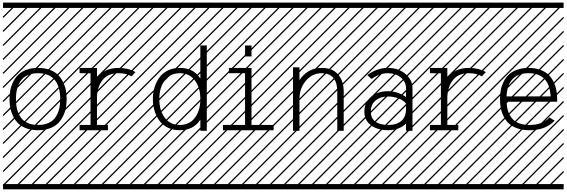

<svg xmlns="http://www.w3.org/2000/svg" viewBox="-23 -990 4289 1453"><path d="M475.1 -308.6Q481.4 -276.4 481.4 -240.2Q481.4 -204.1 475.1 -171.9Q468.8 -139.6 453.1 -108.4Q437.5 -77.1 413.6 -54.4Q389.6 -31.7 351.6 -18.1Q313.5 -4.4 265.1 -4.4Q216.8 -4.4 178.7 -18.1Q140.6 -31.7 116.7 -54.4Q92.8 -77.1 77.1 -108.4Q61.5 -139.6 55.2 -171.9Q48.8 -204.1 48.8 -240.2Q48.8 -276.4 55.2 -308.6Q61.5 -340.8 77.1 -372.1Q92.8 -403.3 116.7 -426Q140.6 -448.7 178.7 -462.4Q216.8 -476.1 265.1 -476.1Q313.5 -476.1 351.6 -462.4Q389.6 -448.7 413.6 -426Q437.5 -403.3 453.1 -372.1Q468.8 -340.8 475.1 -308.6ZM423.8 -162.8Q432.6 -197.3 432.6 -240.2Q432.6 -283.2 423.8 -317.6Q415 -352.1 396 -379.2Q377 -406.2 343.8 -421.1Q310.5 -436 265.1 -436Q219.7 -436 186.5 -421.1Q153.3 -406.2 134.3 -379.2Q115.2 -352.1 106.4 -317.6Q97.7 -283.2 97.7 -240.2Q97.7 -197.3 106.4 -162.8Q115.2 -128.4 134.3 -101.3Q153.3 -74.2 186.5 -59.3Q219.7 -44.4 265.1 -44.4Q310.5 -44.4 343.8 -59.3Q377 -74.2 396 -101.3Q415 -128.4 423.8 -162.8ZM0 402.8H530.3V442.9H0ZM0 -970.2H530.3V-930.2H0ZM526.9 410.6 533.7 417.5 525.4 425.8 518.6 418.9ZM526.9 304.7 533.7 311.5 419.4 425.8 412.6 418.9ZM526.9 198.7 533.7 205.6 313.5 425.8 306.6 418.9ZM526.9 92.3 533.7 99.1 207.5 425.8 200.7 418.9ZM526.9 -13.2 533.7 -6.3 101.6 425.8 94.7 418.9ZM526.9 -119.1 533.7 -112.3 3.4 418 -3.4 411.1ZM526.9 -225.6 533.7 -218.8 3.4 311.5 -3.4 304.7ZM526.9 -331.5 533.7 -324.7 3.4 205.6 -3.4 198.7ZM526.9 -438 533.7 -431.2 3.4 99.1 -3.4 92.3ZM526.9 -543.5 533.7 -536.6 3.4 -6.3 -3.4 -13.2ZM526.9 -649.4 533.7 -642.6 3.4 -112.3 -3.4 -119.1ZM526.9 -755.9 533.7 -749 3.4 -218.8 -3.4 -225.6ZM526.9 -861.8 533.7 -855 3.4 -324.7 -3.4 -331.5ZM516.6 -958 523.4 -951.2 3.4 -431.2 -3.4 -438ZM411.1 -958 418 -951.2 3.4 -536.6 -3.4 -543.5ZM305.2 -958 312 -951.2 3.4 -642.6 -3.4 -649.4ZM198.7 -958 205.6 -951.2 3.4 -749 -3.4 -755.9ZM92.3 -958 99.1 -951.2 3.4 -855 -3.4 -861.8Z M579.1 -4.4V-44.4H662.1V-435.5L579.1 -436V-476.1L686.5 -475.6H710.9Q710.9 -475.6 710.9 -396.5Q763.2 -476.1 874 -476.1Q949.2 -476.1 1002 -444.3L972.7 -412.1Q934.6 -436 874 -436Q796.9 -436 756.1 -387.5Q715.3 -338.9 710.9 -258.8V-44.4H793.9V-4.4ZM530.3 402.8H1060.5V442.9H530.3ZM530.3 -970.2H1060.5V-930.2H530.3ZM1057.1 410.6 1064 417.5 1055.7 425.8 1048.8 418.9ZM1057.1 304.7 1064 311.5 949.7 425.8 942.9 418.9ZM1057.1 198.7 1064 205.6 843.8 425.8 836.9 418.9ZM1057.1 92.3 1064 99.1 737.8 425.8 731 418.9ZM1057.1 -13.2 1064 -6.3 631.8 425.8 625 418.9ZM1057.1 -119.1 1064 -112.3 533.7 418 526.9 411.1ZM1057.1 -225.6 1064 -218.8 533.7 311.5 526.9 304.7ZM1057.1 -331.5 1064 -324.7 533.7 205.6 526.9 198.7ZM1057.1 -438 1064 -431.2 533.7 99.1 526.9 92.3ZM1057.1 -543.5 1064 -536.6 533.7 -6.3 526.9 -13.2ZM1057.1 -649.4 1064 -642.6 533.7 -112.3 526.9 -119.1ZM1057.1 -755.9 1064 -749 533.7 -218.8 526.9 -225.6ZM1057.1 -861.8 1064 -855 533.7 -324.7 526.9 -331.5ZM1046.9 -958 1053.7 -951.2 533.7 -431.2 526.9 -438ZM941.4 -958 948.2 -951.2 533.7 -536.6 526.9 -543.5ZM835.4 -958 842.3 -951.2 533.7 -642.6 526.9 -649.4ZM729 -958 735.8 -951.2 533.7 -749 526.9 -755.9ZM622.6 -958 629.4 -951.2 533.7 -855 526.9 -861.8Z M1542 0H1493.2V-85Q1442.4 -4.4 1337.9 -4.4Q1285.6 -4.4 1245.1 -24.9Q1204.6 -45.4 1180.9 -79.8Q1157.2 -114.3 1145.5 -155Q1133.8 -195.8 1133.8 -240.2Q1133.8 -284.7 1145.5 -325.4Q1157.2 -366.2 1180.9 -400.6Q1204.6 -435.1 1245.1 -455.6Q1285.6 -476.1 1337.9 -476.1Q1442.4 -476.1 1493.2 -395.5V-646H1542ZM1452.4 -99.6Q1493.2 -154.8 1493.2 -240.2Q1493.2 -325.7 1452.4 -380.9Q1411.6 -436 1337.9 -436Q1264.2 -436 1223.4 -380.9Q1182.6 -325.7 1182.6 -240.2Q1182.6 -154.8 1223.4 -99.6Q1264.2 -44.4 1337.9 -44.4Q1411.6 -44.4 1452.4 -99.6ZM1060.5 402.8H1590.8V442.9H1060.5ZM1060.5 -970.2H1590.8V-930.2H1060.5ZM1587.4 410.6 1594.2 417.5 1585.9 425.8 1579.1 418.9ZM1587.4 304.7 1594.2 311.5 1480 425.8 1473.1 418.9ZM1587.4 198.7 1594.2 205.6 1374 425.8 1367.2 418.9ZM1587.4 92.3 1594.2 99.1 1268.1 425.8 1261.2 418.9ZM1587.4 -13.2 1594.2 -6.3 1162.1 425.8 1155.3 418.9ZM1587.4 -119.1 1594.2 -112.3 1064 418 1057.1 411.1ZM1587.4 -225.6 1594.2 -218.8 1064 311.5 1057.1 304.7ZM1587.4 -331.5 1594.2 -324.7 1064 205.6 1057.1 198.7ZM1587.4 -438 1594.2 -431.2 1064 99.1 1057.1 92.3ZM1587.4 -543.5 1594.2 -536.6 1064 -6.3 1057.1 -13.2ZM1587.4 -649.4 1594.2 -642.6 1064 -112.3 1057.1 -119.1ZM1587.4 -755.9 1594.2 -749 1064 -218.8 1057.1 -225.6ZM1587.4 -861.8 1594.2 -855 1064 -324.7 1057.1 -331.5ZM1577.1 -958 1584 -951.2 1064 -431.2 1057.1 -438ZM1471.7 -958 1478.5 -951.2 1064 -536.6 1057.1 -543.5ZM1365.7 -958 1372.6 -951.2 1064 -642.6 1057.1 -649.4ZM1259.3 -958 1266.1 -951.2 1064 -749 1057.1 -755.9ZM1152.8 -958 1159.7 -951.2 1064 -855 1057.1 -861.8Z M1880.4 -646V-562.5H1831.5V-646ZM1664.1 -4.4V-44.4H1831.5V-436H1709.5V-476.1H1880.4V-44.4H2047.9V-4.4ZM1590.8 402.8H2121.1V442.9H1590.8ZM1590.8 -970.2H2121.1V-930.2H1590.8ZM2117.7 410.6 2124.5 417.5 2116.2 425.8 2109.4 418.9ZM2117.7 304.7 2124.5 311.5 2010.3 425.8 2003.4 418.9ZM2117.7 198.7 2124.5 205.6 1904.3 425.8 1897.5 418.9ZM2117.7 92.3 2124.5 99.1 1798.3 425.8 1791.5 418.9ZM2117.7 -13.2 2124.5 -6.3 1692.4 425.8 1685.5 418.9ZM2117.7 -119.1 2124.5 -112.3 1594.2 418 1587.4 411.1ZM2117.7 -225.6 2124.5 -218.8 1594.2 311.5 1587.4 304.7ZM2117.7 -331.5 2124.5 -324.7 1594.2 205.6 1587.4 198.7ZM2117.7 -438 2124.5 -431.2 1594.2 99.1 1587.4 92.3ZM2117.7 -543.5 2124.5 -536.6 1594.2 -6.3 1587.4 -13.2ZM2117.7 -649.4 2124.5 -642.6 1594.2 -112.3 1587.4 -119.1ZM2117.7 -755.9 2124.5 -749 1594.2 -218.8 1587.4 -225.6ZM2117.7 -861.8 2124.5 -855 1594.2 -324.7 1587.4 -331.5ZM2107.4 -958 2114.3 -951.2 1594.2 -431.2 1587.4 -438ZM2002 -958 2008.8 -951.2 1594.2 -536.6 1587.4 -543.5ZM1896 -958 1902.8 -951.2 1594.2 -642.6 1587.4 -649.4ZM1789.6 -958 1796.4 -951.2 1594.2 -749 1587.4 -755.9ZM1683.1 -958 1689.9 -951.2 1594.2 -855 1587.4 -861.8Z M2194.3 -480.5H2243.2V-382.8Q2270 -425.8 2312.7 -450.9Q2355.5 -476.1 2411.6 -476.1Q2492.7 -476.1 2535.4 -426.8Q2578.1 -377.4 2578.1 -298.3V0H2529.3V-298.3Q2529.3 -366.7 2499 -401.4Q2468.8 -436 2411.6 -436Q2340.3 -436 2291.7 -378.7Q2243.2 -321.3 2243.2 -240.2V0H2194.3ZM2121.1 402.8H2651.4V442.9H2121.1ZM2121.1 -970.2H2651.4V-930.2H2121.1ZM2647.9 410.6 2654.8 417.5 2646.5 425.8 2639.6 418.9ZM2647.9 304.7 2654.8 311.5 2540.5 425.8 2533.7 418.9ZM2647.9 198.7 2654.8 205.6 2434.6 425.8 2427.7 418.9ZM2647.9 92.3 2654.8 99.1 2328.6 425.8 2321.8 418.9ZM2647.9 -13.2 2654.8 -6.3 2222.7 425.8 2215.8 418.9ZM2647.9 -119.1 2654.8 -112.3 2124.5 418 2117.7 411.1ZM2647.9 -225.6 2654.8 -218.8 2124.5 311.5 2117.7 304.7ZM2647.9 -331.5 2654.8 -324.7 2124.5 205.6 2117.7 198.7ZM2647.9 -438 2654.8 -431.2 2124.5 99.1 2117.7 92.3ZM2647.9 -543.5 2654.8 -536.6 2124.5 -6.3 2117.7 -13.2ZM2647.9 -649.4 2654.8 -642.6 2124.5 -112.3 2117.7 -119.1ZM2647.9 -755.9 2654.8 -749 2124.5 -218.8 2117.7 -225.6ZM2647.9 -861.8 2654.8 -855 2124.5 -324.7 2117.7 -331.5ZM2637.7 -958 2644.5 -951.2 2124.5 -431.2 2117.7 -438ZM2532.2 -958 2539.1 -951.2 2124.5 -536.6 2117.7 -543.5ZM2426.3 -958 2433.1 -951.2 2124.5 -642.6 2117.7 -649.4ZM2319.8 -958 2326.7 -951.2 2124.5 -749 2117.7 -755.9ZM2213.4 -958 2220.2 -951.2 2124.5 -855 2117.7 -861.8Z M3098.6 -321.8V0H3049.8V-55.2Q2996.6 -4.4 2915.5 -4.4Q2835 -4.4 2784.7 -42Q2734.4 -79.6 2734.4 -145.5Q2734.4 -215.3 2785.4 -257.6Q2836.4 -299.8 2912.6 -299.8Q2985.8 -299.8 3049.8 -255.9V-321.8Q3049.8 -370.6 3010 -403.3Q2970.2 -436 2913.1 -436Q2847.7 -436 2789.6 -392.1L2756.3 -421.4Q2828.6 -476.1 2913.1 -476.1Q2990.2 -476.1 3044.4 -431.4Q3098.6 -386.7 3098.6 -321.8ZM2915.5 -44.4Q2979 -44.4 3014.4 -75.2Q3049.8 -106 3049.8 -167V-206.5Q3028.8 -231.9 2991.9 -245.8Q2955.1 -259.8 2912.6 -259.8Q2856 -259.8 2819.6 -229.7Q2783.2 -199.7 2783.2 -145.5Q2783.2 -95.7 2817.4 -70.1Q2851.6 -44.4 2915.5 -44.4ZM2651.4 402.8H3181.6V442.9H2651.4ZM2651.4 -970.2H3181.6V-930.2H2651.4ZM3178.2 410.6 3185.1 417.5 3176.8 425.8 3169.9 418.9ZM3178.2 304.7 3185.1 311.5 3070.8 425.8 3064 418.9ZM3178.2 198.7 3185.1 205.6 2964.8 425.8 2958 418.9ZM3178.2 92.3 3185.1 99.1 2858.9 425.8 2852.1 418.9ZM3178.2 -13.2 3185.1 -6.3 2752.9 425.8 2746.1 418.9ZM3178.2 -119.1 3185.1 -112.3 2654.8 418 2647.9 411.1ZM3178.2 -225.6 3185.1 -218.8 2654.8 311.5 2647.9 304.7ZM3178.2 -331.5 3185.1 -324.7 2654.8 205.6 2647.9 198.7ZM3178.2 -438 3185.1 -431.2 2654.8 99.1 2647.9 92.3ZM3178.2 -543.5 3185.1 -536.6 2654.8 -6.3 2647.9 -13.2ZM3178.2 -649.4 3185.1 -642.6 2654.8 -112.3 2647.9 -119.1ZM3178.2 -755.9 3185.1 -749 2654.8 -218.8 2647.9 -225.6ZM3178.2 -861.8 3185.1 -855 2654.8 -324.7 2647.9 -331.5ZM3168 -958 3174.8 -951.2 2654.8 -431.2 2647.9 -438ZM3062.5 -958 3069.3 -951.2 2654.8 -536.6 2647.9 -543.5ZM2956.5 -958 2963.4 -951.2 2654.8 -642.6 2647.9 -649.4ZM2850.1 -958 2856.9 -951.2 2654.8 -749 2647.9 -755.9ZM2743.7 -958 2750.5 -951.2 2654.8 -855 2647.9 -861.8Z M3230.5 -4.4V-44.4H3313.5V-435.5L3230.5 -436V-476.1L3337.9 -475.6H3362.3Q3362.3 -475.6 3362.3 -396.5Q3414.6 -476.1 3525.4 -476.1Q3600.6 -476.1 3653.3 -444.3L3624 -412.1Q3585.9 -436 3525.4 -436Q3448.2 -436 3407.5 -387.5Q3366.7 -338.9 3362.3 -258.8V-44.4H3445.3V-4.4ZM3181.6 402.8H3711.9V442.9H3181.6ZM3181.6 -970.2H3711.9V-930.2H3181.6ZM3708.5 410.6 3715.3 417.5 3707 425.8 3700.2 418.9ZM3708.5 304.7 3715.3 311.5 3601.1 425.8 3594.2 418.9ZM3708.5 198.7 3715.3 205.6 3495.1 425.8 3488.3 418.9ZM3708.5 92.3 3715.3 99.1 3389.2 425.8 3382.3 418.9ZM3708.5 -13.2 3715.3 -6.3 3283.2 425.8 3276.4 418.9ZM3708.5 -119.1 3715.3 -112.3 3185.1 418 3178.2 411.1ZM3708.5 -225.6 3715.3 -218.8 3185.1 311.5 3178.2 304.7ZM3708.5 -331.5 3715.3 -324.7 3185.1 205.6 3178.2 198.7ZM3708.5 -438 3715.3 -431.2 3185.1 99.1 3178.2 92.3ZM3708.5 -543.5 3715.3 -536.6 3185.1 -6.3 3178.2 -13.2ZM3708.5 -649.4 3715.3 -642.6 3185.1 -112.3 3178.2 -119.1ZM3708.5 -755.9 3715.3 -749 3185.1 -218.8 3178.2 -225.6ZM3708.5 -861.8 3715.3 -855 3185.1 -324.7 3178.2 -331.5ZM3698.2 -958 3705.1 -951.2 3185.1 -431.2 3178.2 -438ZM3592.8 -958 3599.6 -951.2 3185.1 -536.6 3178.2 -543.5ZM3486.8 -958 3493.7 -951.2 3185.1 -642.6 3178.2 -649.4ZM3380.4 -958 3387.2 -951.2 3185.1 -749 3178.2 -755.9ZM3273.9 -958 3280.8 -951.2 3185.1 -855 3178.2 -861.8Z M3810.1 -260.3H4144Q4134.8 -436 3977.1 -436Q3819.3 -436 3810.1 -260.3ZM3810.1 -220.2Q3812 -180.7 3821.8 -150.1Q3831.5 -119.6 3851.1 -95Q3870.6 -70.3 3904.1 -57.4Q3937.5 -44.4 3983.9 -44.4Q4082 -44.4 4135.3 -101.1L4174.3 -76.7Q4106.9 -4.4 3983.9 -4.4Q3933.1 -4.4 3893.3 -18.3Q3853.5 -32.2 3829.1 -54.4Q3804.7 -76.7 3788.8 -108.2Q3772.9 -139.6 3766.8 -171.9Q3760.7 -204.1 3760.7 -240.2Q3760.7 -276.4 3766.8 -308.6Q3772.9 -340.8 3788.3 -372.1Q3803.7 -403.3 3827.6 -425.8Q3851.6 -448.2 3889.9 -462.2Q3928.2 -476.1 3977.1 -476.1Q4025.9 -476.1 4064.2 -462.2Q4102.5 -448.2 4126.5 -425.8Q4150.4 -403.3 4165.8 -372.1Q4181.2 -340.8 4187.3 -308.6Q4193.4 -276.4 4193.4 -240.2V-220.2ZM3711.9 402.8H4242.2V442.9H3711.9ZM3711.9 -970.2H4242.2V-930.2H3711.9ZM4238.8 410.6 4245.6 417.5 4237.3 425.8 4230.5 418.9ZM4238.8 304.7 4245.6 311.5 4131.3 425.8 4124.5 418.9ZM4238.8 198.7 4245.6 205.6 4025.4 425.8 4018.6 418.9ZM4238.8 92.3 4245.6 99.1 3919.4 425.8 3912.6 418.9ZM4238.8 -13.2 4245.6 -6.3 3813.5 425.8 3806.6 418.9ZM4238.8 -119.1 4245.6 -112.3 3715.3 418 3708.5 411.1ZM4238.8 -225.6 4245.6 -218.8 3715.3 311.5 3708.5 304.7ZM4238.8 -331.5 4245.6 -324.7 3715.3 205.6 3708.5 198.7ZM4238.8 -438 4245.6 -431.2 3715.3 99.1 3708.5 92.3ZM4238.8 -543.5 4245.6 -536.6 3715.3 -6.3 3708.5 -13.2ZM4238.8 -649.4 4245.6 -642.6 3715.3 -112.3 3708.5 -119.1ZM4238.8 -755.9 4245.6 -749 3715.3 -218.8 3708.5 -225.6ZM4238.8 -861.8 4245.6 -855 3715.3 -324.7 3708.5 -331.5ZM4228.5 -958 4235.4 -951.2 3715.3 -431.2 3708.5 -438ZM4123 -958 4129.9 -951.2 3715.3 -536.6 3708.5 -543.5ZM4017.1 -958 4023.9 -951.2 3715.3 -642.6 3708.5 -649.4ZM3910.6 -958 3917.5 -951.2 3715.3 -749 3708.5 -755.9ZM3804.2 -958 3811 -951.2 3715.3 -855 3708.5 -861.8Z"/></svg>

Font: AzarMehrMSRS3
Style: Regular
Weight: 1
Designer: Amin Abedi
Version: Version 1.00